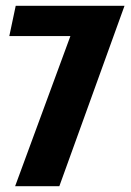

<svg xmlns="http://www.w3.org/2000/svg" viewBox="-20 -640 449 660"><path d="M32 0 222 -516H12L34 -620H408L184 0Z"/></svg>

Font: Smooch Sans Thin ExtraBold
Style: Regular
Weight: 800
Version: Version 1.010